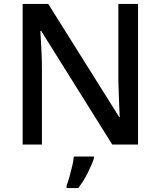

<svg xmlns="http://www.w3.org/2000/svg" viewBox="-20 -734 816 975"><path d="M681 0H550L189 -577H185Q187 -537 190 -485.5Q193 -434 193 -380V0H95V-714H225L585 -140H588Q587 -161 585.5 -193Q584 -225 583 -261.5Q582 -298 581 -330V-714H681ZM457 70Q448 99 426 143Q404 187 377 221H318V209Q325 191 332.5 164.5Q340 138 346.5 110Q353 82 355 61H457Z"/></svg>

Font: Noto Sans Myanmar Medium
Style: Regular
Weight: 500
Designer: Monotype Design Team
Foundry: Monotype Imaging Inc.
Version: Version 2.107; ttfautohint (v1.8.4.7-5d5b)